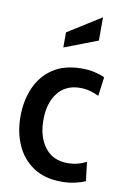

<svg xmlns="http://www.w3.org/2000/svg" viewBox="-86 -796 557 857"><g transform="rotate(10 192.5 -367.5)"><path d="M255.5 10Q177.5 10 126.2 -24.5Q75 -59 49.5 -116.8Q24 -174.5 24 -245Q24 -317 49.5 -375.8Q75 -434.5 126.8 -469Q178.5 -503.5 258 -503.5Q288.5 -503.5 315.2 -497.5Q342 -491.5 361.5 -482L350 -396Q331 -405.5 310 -411.2Q289 -417 265.5 -417Q200 -417 163.8 -371Q127.5 -325 127.5 -247.5Q127.5 -171.5 163.8 -124Q200 -76.5 266.5 -76.5Q313.5 -76.5 351.5 -97.5L362 -11.5Q343 -2.5 314.5 3.8Q286 10 255.5 10ZM159 -581.5V-650L310 -745V-639.5Z"/></g></svg>

Font: Cabin Condensed Medium
Style: Regular
Weight: 500
Width: 3
Designer: Pablo Impallari
Foundry: Pablo Impallari. http://www.impallari.com Igino Marini. http://www.ikern.com
Version: Version 3.001; ttfautohint (v1.8.3)